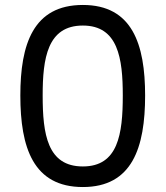

<svg xmlns="http://www.w3.org/2000/svg" viewBox="-20 -754 668 774"><path d="M314 -734C114 -734 62 -576 62 -369C62 -159 114 0 314 0C513 0 565 -159 565 -369C565 -576 513 -734 314 -734ZM314 -651C456 -651 475 -519 475 -369C475 -213 456 -83 314 -83C171 -83 152 -213 152 -369C152 -519 171 -651 314 -651Z"/></svg>

Font: Arvore Sans
Style: Regular
Weight: 400
Designer: Jonny Pinhorn (Latin) Dan Schunck (customization for Arvore)
Version: Version 1.000;Glyphs 3.3 (3305)